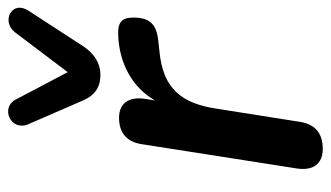

<svg xmlns="http://www.w3.org/2000/svg" viewBox="-192 -618 818 475"><g transform="rotate(-90 217.5 -381.0)"><path d="M86 8C125 8 147 -11 153 -48L186 -257C199 -339 233 -387 327 -396L354 -399C394 -403 411 -420 411 -460C411 -488 401 -500 366 -498C297 -495 238 -463 206 -407L210 -432C216 -473 198 -496 163 -496C127 -496 104 -478 98 -441L38 -58C31 -16 49 8 86 8ZM269 -542C298 -542 322 -557 341 -586L428 -720C455 -761 402 -788 375 -754L276 -623L208 -752C188 -790 129 -764 147 -721L206 -585C219 -555 240 -542 269 -542Z"/></g></svg>

Font: SN Pro Semibold
Style: Italic
Weight: 600
Italic angle: -9°
Designer: Tobias Whetton
Foundry: Supernotes
Version: Version 1.001;Glyphs 3.2 (3249)